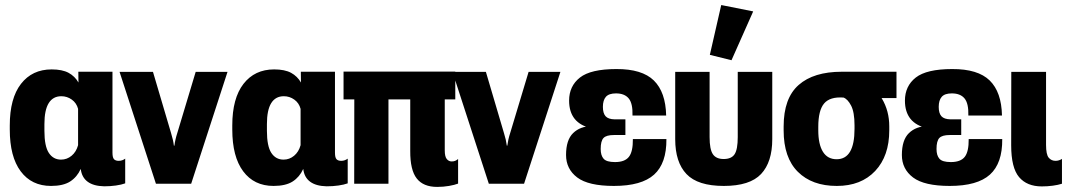

<svg xmlns="http://www.w3.org/2000/svg" viewBox="-20 -733 4257 766"><path d="M183.6 8.8Q232.4 8.8 260 -9Q287.6 -26.9 301.8 -58.6H302.2Q306.2 -25.4 329.6 -8.1Q353 9.3 395.5 10.3Q420.4 10.3 442.6 7.1Q464.8 3.9 479.5 -1.5V-100.1Q474.6 -96.2 468 -93.8Q461.4 -91.3 453.6 -91.3Q440.9 -91.3 434.8 -97.9Q428.7 -104.5 428.7 -124V-446.8H292.5L293 -403.8Q278.8 -428.7 253.7 -442.4Q228.5 -456.1 186 -456.1Q108.4 -456.1 63.7 -398.4Q19 -340.8 19 -232.4V-216.3Q19 -107.9 62.5 -49.6Q106 8.8 183.6 8.8ZM223.6 -96.2Q192.4 -96.2 174.8 -123Q157.2 -149.9 157.2 -210.9V-237.8Q157.2 -293.9 174.3 -321.5Q191.4 -349.1 224.6 -349.1Q247.6 -349.1 266.4 -335.7Q285.2 -322.3 291.5 -298.8V-153.8Q284.2 -127 265.6 -111.6Q247.1 -96.2 223.6 -96.2Z M457 -446.3 602.1 0H742.7L887.7 -446.3H760.7L687 -201.2Q683.1 -189.5 680.2 -176.5Q677.2 -163.6 675.8 -151.9H673.8Q672.4 -163.6 669.4 -176.5Q666.5 -189.5 662.6 -201.7L590.3 -446.3Z M1071.3 8.8Q1120.1 8.8 1147.7 -9Q1175.3 -26.9 1189.5 -58.6H1189.9Q1193.8 -25.4 1217.3 -8.1Q1240.7 9.3 1283.2 10.3Q1308.1 10.3 1330.3 7.1Q1352.5 3.9 1367.2 -1.5V-100.1Q1362.3 -96.2 1355.7 -93.8Q1349.1 -91.3 1341.3 -91.3Q1328.6 -91.3 1322.5 -97.9Q1316.4 -104.5 1316.4 -124V-446.8H1180.2L1180.7 -403.8Q1166.5 -428.7 1141.4 -442.4Q1116.2 -456.1 1073.7 -456.1Q996.1 -456.1 951.4 -398.4Q906.7 -340.8 906.7 -232.4V-216.3Q906.7 -107.9 950.2 -49.6Q993.7 8.8 1071.3 8.8ZM1111.3 -96.2Q1080.1 -96.2 1062.5 -123Q1044.9 -149.9 1044.9 -210.9V-237.8Q1044.9 -293.9 1062 -321.5Q1079.1 -349.1 1112.3 -349.1Q1135.3 -349.1 1154.1 -335.7Q1172.9 -322.3 1179.2 -298.8V-153.8Q1171.9 -127 1153.3 -111.6Q1134.8 -96.2 1111.3 -96.2Z M1350.6 -336.4H1796.4V-447.3H1350.6ZM1393.1 0H1529.8V-404.8H1393.6ZM1724.1 12.7Q1748.5 12.7 1771.2 8.8Q1793.9 4.9 1807.6 -0.5V-98.6Q1801.3 -93.3 1795.4 -91.1Q1789.6 -88.9 1781.7 -88.9Q1770.5 -88.9 1762.5 -98.4Q1754.4 -107.9 1754.4 -133.3V-419.4H1616.7V-130.9Q1616.2 -54.7 1642.6 -21Q1668.9 12.7 1724.1 12.7Z M1785.2 -446.3 1930.2 0H2070.8L2215.8 -446.3H2088.9L2015.1 -201.2Q2011.2 -189.5 2008.3 -176.5Q2005.4 -163.6 2003.9 -151.9H2002Q2000.5 -163.6 1997.6 -176.5Q1994.6 -189.5 1990.7 -201.7L1918.5 -446.3Z M2429.2 8.8Q2539.6 8.8 2589.6 -36.4Q2639.6 -81.5 2638.7 -178.2H2504.9Q2505.4 -127.9 2489 -107.2Q2472.7 -86.4 2433.6 -86.4Q2399.9 -86.4 2388.2 -99.6Q2376.5 -112.8 2376.5 -138.7Q2376.5 -170.4 2387.7 -182.4Q2398.9 -194.3 2429.2 -194.3H2475.1V-256.8H2432.6Q2406.7 -257.3 2396 -269.3Q2385.3 -281.2 2385.3 -306.6Q2385.3 -333 2397.2 -346.7Q2409.2 -360.4 2437.5 -360.4Q2471.7 -360.4 2488.3 -340.3Q2504.9 -320.3 2503.4 -272H2637.7Q2635.7 -365.7 2588.6 -411.9Q2541.5 -458 2439 -457.5Q2336.9 -457.5 2293.7 -423.6Q2250.5 -389.6 2250.5 -331.5Q2250.5 -286.6 2272.7 -258.8Q2294.9 -231 2341.3 -220.7V-230Q2294.9 -229.5 2266.6 -202.1Q2238.3 -174.8 2238.3 -114.7Q2238.3 -58.6 2283 -24.9Q2327.6 8.8 2429.2 8.8Z M2867.7 8.8Q2971.7 8.8 3016.4 -38.8Q3061 -86.4 3061 -177.7V-446.3H2923.3V-186Q2923.3 -137.2 2910.9 -117.9Q2898.4 -98.6 2867.2 -98.6Q2836.9 -98.6 2824 -117.9Q2811 -137.2 2811 -186V-446.3H2673.8V-177.7Q2673.8 -85.9 2718.8 -38.6Q2763.7 8.8 2867.7 8.8ZM2898.4 -492.7 2984.9 -687.5 2857.4 -712.9 2812 -514.2Z M3318.4 8.8Q3415.5 8.8 3471.7 -51Q3527.8 -110.8 3527.8 -212.9V-229Q3527.8 -290.5 3498.5 -339.6Q3469.2 -388.7 3417.5 -399.9V-341.8H3556.6V-446.8H3338.4Q3226.1 -446.8 3166.3 -394Q3106.4 -341.3 3106.4 -228.5V-212.9Q3106.4 -104 3163.1 -47.6Q3219.7 8.8 3318.4 8.8ZM3317.9 -97.7Q3281.7 -97.7 3263.2 -127.4Q3244.6 -157.2 3244.6 -213.4V-227.1Q3244.6 -292.5 3267.8 -320.1Q3291 -347.7 3345.2 -343.8Q3361.8 -337.9 3375.5 -311.8Q3389.2 -285.6 3389.2 -232.9V-218.8Q3389.2 -158.2 3371.3 -127.9Q3353.5 -97.7 3317.9 -97.7Z M3769 8.8Q3879.4 8.8 3929.4 -36.4Q3979.5 -81.5 3978.5 -178.2H3844.7Q3845.2 -127.9 3828.9 -107.2Q3812.5 -86.4 3773.4 -86.4Q3739.7 -86.4 3728 -99.6Q3716.3 -112.8 3716.3 -138.7Q3716.3 -170.4 3727.5 -182.4Q3738.8 -194.3 3769 -194.3H3814.9V-256.8H3772.5Q3746.6 -257.3 3735.8 -269.3Q3725.1 -281.2 3725.1 -306.6Q3725.1 -333 3737.1 -346.7Q3749 -360.4 3777.3 -360.4Q3811.5 -360.4 3828.1 -340.3Q3844.7 -320.3 3843.3 -272H3977.5Q3975.6 -365.7 3928.5 -411.9Q3881.3 -458 3778.8 -457.5Q3676.8 -457.5 3633.5 -423.6Q3590.3 -389.6 3590.3 -331.5Q3590.3 -286.6 3612.5 -258.8Q3634.8 -231 3681.2 -220.7V-230Q3634.8 -229.5 3606.4 -202.1Q3578.1 -174.8 3578.1 -114.7Q3578.1 -58.6 3622.8 -24.9Q3667.5 8.8 3769 8.8Z M4136.2 10.7Q4159.2 10.7 4180.4 7.8Q4201.7 4.9 4216.8 0V-99.1Q4210.9 -95.2 4204.3 -93.3Q4197.8 -91.3 4191.4 -91.3Q4174.3 -91.3 4163.8 -104Q4153.3 -116.7 4153.3 -154.8V-446.3H4014.6L4014.2 -153.3Q4014.2 -63.5 4045.7 -26.4Q4077.1 10.7 4136.2 10.7Z"/></svg>

Font: Roboto Flex Super Cond Bold
Style: Regular
Weight: 700
Width: 3
Designer: Berlow after Robertson
Foundry: Google
Version: Version 3.000